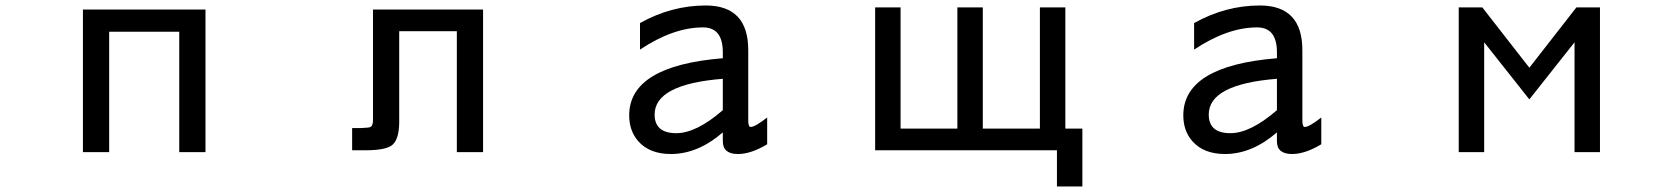

<svg xmlns="http://www.w3.org/2000/svg" viewBox="-20 -553 6040 693"><path d="M721.7 -518.6V-3.9H627V-438.5H374V-3.9H279.3V-518.6Z M1420.9 -440.4V-109.4Q1419.9 -51.8 1397.5 -31.2Q1377 -11.7 1307.6 -10.7H1251V-90.8H1282.2Q1312.5 -91.8 1317.4 -94.7Q1326.2 -99.6 1326.2 -118.2V-518.6H1723.6V-3.9H1628.9V-440.4Z M2588.9 -75.2Q2499 2.9 2401.4 2.9Q2324.2 2.9 2283.2 -43.9Q2251 -81.1 2251 -136.7Q2251 -315.4 2588.9 -342.8V-364.3Q2588.9 -454.1 2517.6 -454.1Q2410.2 -454.1 2290 -374V-469.7Q2403.3 -533.2 2527.3 -533.2Q2680.7 -533.2 2680.7 -372.1V-118.2Q2680.7 -94.7 2689.5 -94.7Q2705.1 -94.7 2749 -128.9V-32.2Q2690.4 2.9 2643.6 2.9Q2588.9 2.9 2588.9 -43ZM2588.9 -268.6Q2342.8 -249 2342.8 -139.6Q2342.8 -72.3 2420.9 -72.3Q2493.2 -72.3 2588.9 -155.3Z M3230.5 -88.9H3435.5V-526.4H3527.3V-88.9H3733.4V-526.4H3825.2V-88.9H3886.7V120.1H3794.9V-10.7H3138.7V-526.4H3230.5Z M4588.9 -75.2Q4499 2.9 4401.4 2.9Q4324.2 2.9 4283.2 -43.9Q4251 -81.1 4251 -136.7Q4251 -315.4 4588.9 -342.8V-364.3Q4588.9 -454.1 4517.6 -454.1Q4410.2 -454.1 4290 -374V-469.7Q4403.3 -533.2 4527.3 -533.2Q4680.7 -533.2 4680.7 -372.1V-118.2Q4680.7 -94.7 4689.5 -94.7Q4705.1 -94.7 4749 -128.9V-32.2Q4690.4 2.9 4643.6 2.9Q4588.9 2.9 4588.9 -43ZM4588.9 -268.6Q4342.8 -249 4342.8 -139.6Q4342.8 -72.3 4420.9 -72.3Q4493.2 -72.3 4588.9 -155.3Z M5245.1 -3.9V-526.4H5330.1L5500 -308.6L5669.9 -526.4H5754.9V-3.9H5663.1V-400.4L5500 -194.3L5336.9 -400.4V-3.9Z"/></svg>

Font: MotoyaLCedar
Style: W3 mono
Weight: 400
Version: Version 1.01